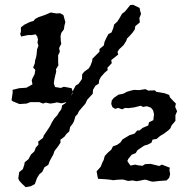

<svg xmlns="http://www.w3.org/2000/svg" viewBox="-20 -744 768 799"><path d="M72 21 61 9 56 -1 60 -28 75 -40 81 -58 83 -69 98 -81 109 -101 123 -114 129 -130 140 -142 139 -155 159 -170 162 -180 171 -193 183 -211 188 -219 196 -235 206 -251 219 -265 225 -276 235 -289 239 -306 253 -315 256 -319 236 -314 217 -318 204 -315 189 -313 170 -317 159 -313 144 -319H106L91 -313L61 -311L34 -322L28 -327L31 -347L33 -361L32 -370L60 -377L76 -378L90 -379L115 -393L112 -410L116 -420L124 -435L127 -453L118 -463L125 -481L126 -492L131 -509L133 -524L134 -538L140 -554L136 -566L138 -580L135 -592L128 -601L111 -598H96L68 -592L64 -603L67 -612V-630L81 -641L103 -652L120 -657L126 -665L141 -673L165 -681L191 -692L215 -688L230 -689L244 -681L252 -652L248 -637L246 -622L235 -607L232 -594L233 -573L235 -562L226 -544L229 -529L222 -514V-486L223 -472L213 -456L214 -446L209 -426L206 -412L204 -397L209 -382L233 -378L246 -383L278 -377L283 -362L275 -345L282 -356L283 -365L295 -388L307 -395L321 -415L322 -435L330 -445L349 -459L356 -470L363 -488L365 -500L378 -513L394 -529V-540L412 -555L415 -570L422 -585L431 -602L444 -609L451 -626L455 -642L468 -654L476 -666L488 -687L500 -696L522 -723L534 -724L561 -711L563 -700L567 -686L560 -669L562 -651L543 -635L541 -622L533 -610L521 -596L509 -584L505 -573L494 -556L476 -539L469 -528L472 -517L443 -494L445 -481L427 -462L428 -452L415 -441L400 -424L393 -411L391 -396L377 -387L367 -370L366 -354L353 -340L343 -329L335 -312L320 -295L309 -282L302 -268L294 -260L288 -240L283 -230L272 -216L268 -197L257 -187L248 -175L231 -162L232 -151L221 -134L207 -116L201 -99L197 -93L187 -74L181 -58L165 -48L156 -29L144 -19L134 -3L125 22L108 31L87 35ZM388 0 386 -9 382 -31 399 -50 407 -70 411 -77 416 -95 429 -109 443 -121 450 -135 467 -141 481 -151 490 -164 520 -182 540 -188 551 -201H560L574 -212L597 -222L600 -235L618 -244L621 -269L617 -285L608 -296L591 -302L575 -299L566 -304L538 -297L514 -294L501 -295L488 -289L472 -295L459 -291L448 -298L443 -311L445 -326L454 -337L473 -350L493 -354L508 -362L525 -367L538 -370L559 -369L585 -373L597 -367L625 -368L630 -362L648 -359L665 -356L684 -349L687 -339L700 -325L712 -313L709 -299L717 -281L710 -265V-241L694 -222L689 -210L681 -202L664 -189L646 -178L632 -166L615 -163L610 -150L594 -142L580 -138L552 -119L545 -107L528 -100L514 -83L510 -74L515 -66L523 -55L543 -59L555 -56L573 -54L584 -61L607 -62L611 -61L636 -55L642 -53L654 -59L687 -46L685 -38L688 -19L684 -4L673 7L643 9L618 12L609 11L587 4H580L561 8L548 10L532 7L513 9L492 3L467 4L451 6L440 4L420 2Z"/></svg>

Font: Winky Rough Medium
Style: Italic
Weight: 500
Italic angle: -8.97852°
Designer: Simon Atzbach
Foundry: typofactur
Version: Version 1.206; ttfautohint (v1.8.4.7-5d5b)